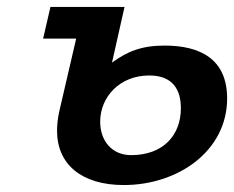

<svg xmlns="http://www.w3.org/2000/svg" viewBox="-20 -520 673 552"><path d="M104 -409H199L150 -198C146 -179 144 -161 144 -144C144 -48 214 12 336 12C492 12 633 -86 633 -237C633 -350 556 -389 453 -389C387 -389 346 -372 302 -340L338 -500H125ZM268 -170C268 -241 324 -303 409 -303C476 -303 500 -263 500 -209C500 -131 449 -74 357 -74C301 -74 268 -116 268 -170Z"/></svg>

Font: Perun SemiBold Italic
Style: Regular
Weight: 400
Italic angle: -12°
Foundry: Copyright (c) Stefan Peev, Context Ltd, 2016
Version: Version 1.026